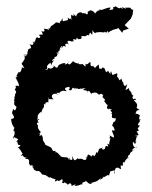

<svg xmlns="http://www.w3.org/2000/svg" viewBox="-20 -611 516 650"><path d="M421 -585H403C410 -576 412 -579 392 -588C393 -590 401 -573 389 -586C389 -587 388 -576 370 -591C375 -586 361 -589 362 -583C372 -580 349 -575 350 -579C360 -588 351 -587 334 -581C346 -575 340 -584 340 -581C335 -585 324 -572 317 -580V-574C316 -581 299 -566 303 -564C302 -564 298 -576 284 -576C280 -567 276 -580 277 -563C267 -560 267 -576 268 -570C271 -559 258 -573 258 -563C261 -571 246 -573 239 -560C237 -553 245 -552 229 -562C225 -567 238 -563 227 -557C222 -564 219 -562 222 -544C212 -553 216 -561 217 -546C198 -556 211 -557 210 -543C188 -539 194 -535 191 -549C191 -549 184 -540 192 -539C190 -546 177 -535 185 -532C170 -535 168 -540 165 -526C175 -531 166 -530 169 -534C156 -525 151 -518 155 -528C154 -525 149 -511 141 -509C145 -521 155 -511 150 -515C146 -511 139 -512 128 -514C133 -500 137 -501 135 -512C129 -509 133 -500 120 -506C131 -486 121 -498 111 -492C125 -485 108 -479 107 -484C113 -474 109 -477 109 -484C101 -485 102 -484 97 -464C101 -471 95 -477 97 -466C103 -467 95 -466 89 -470C94 -466 98 -455 79 -461C81 -460 90 -451 81 -442C84 -435 86 -448 86 -448C67 -444 79 -437 72 -435C78 -426 63 -421 59 -425C77 -429 68 -419 60 -419C71 -417 57 -401 53 -396C62 -393 65 -395 67 -404C46 -392 53 -400 63 -379C50 -389 52 -375 55 -384C55 -380 49 -366 47 -365C44 -374 38 -356 35 -353C43 -350 43 -354 32 -348C47 -337 34 -346 34 -346C44 -327 44 -327 44 -319C30 -327 32 -309 32 -322C36 -311 33 -313 30 -309C41 -289 29 -303 31 -284C24 -285 33 -280 27 -271C20 -273 33 -271 28 -264C27 -255 29 -256 36 -249C34 -239 29 -232 26 -243C17 -226 22 -227 27 -217C24 -216 35 -212 18 -208V-203C22 -184 21 -193 28 -178C32 -187 29 -177 25 -168H30C25 -164 36 -163 23 -144C38 -151 28 -143 24 -139C29 -149 34 -144 42 -139C41 -139 30 -127 39 -132C39 -114 49 -122 49 -120C46 -111 41 -113 39 -113C45 -111 55 -94 59 -86C58 -96 53 -86 50 -83C66 -89 50 -78 72 -77C62 -76 68 -70 66 -73H74C86 -64 69 -59 87 -49C74 -54 79 -52 90 -51C99 -41 99 -45 88 -49C93 -41 97 -37 94 -37C116 -26 103 -32 103 -32C112 -31 109 -36 121 -24C116 -19 131 -23 122 -19C138 -20 127 -24 129 -19C139 -19 150 -4 148 -11C147 -8 153 -13 147 -13C164 -2 169 -6 168 -3C165 0 165 8 174 -1C175 -4 174 9 190 -5C197 6 183 8 196 9C201 1 206 12 199 4C201 13 211 8 209 16C219 1 224 17 222 19C236 12 239 11 232 18C241 19 251 15 252 14C262 12 264 12 258 11C257 3 274 7 269 0C282 13 288 11 277 11C295 13 294 7 284 7C300 9 296 4 299 5C304 5 312 1 322 -9C312 6 323 -9 333 -9C324 -11 320 -1 331 -13C335 -11 332 -11 332 -11C353 -25 345 -15 353 -14C344 -15 355 -26 352 -30C371 -36 368 -36 369 -21C365 -29 367 -32 372 -42C381 -45 376 -44 390 -38C388 -51 386 -52 396 -50V-61C406 -62 407 -68 399 -57C402 -56 400 -71 417 -78C413 -78 408 -76 414 -81C409 -84 427 -89 418 -94C421 -92 415 -89 435 -105C432 -98 421 -101 434 -110C434 -110 442 -114 444 -111C432 -108 427 -126 431 -131C443 -117 433 -125 443 -132C433 -129 443 -138 441 -145C451 -150 440 -149 437 -151C455 -154 449 -152 442 -168C440 -167 456 -164 446 -175C446 -175 455 -187 447 -184C457 -181 454 -188 447 -187C448 -200 458 -197 451 -204C455 -198 458 -215 453 -205C450 -208 451 -216 454 -220C452 -223 438 -229 438 -225C441 -230 440 -240 453 -238C435 -253 435 -245 442 -245C450 -263 435 -264 436 -271C439 -264 426 -276 440 -272C439 -282 433 -274 432 -275C424 -283 432 -286 432 -286C418 -298 429 -293 426 -295C420 -307 416 -302 417 -313C407 -307 403 -303 406 -311C408 -315 407 -314 411 -327C403 -316 400 -319 397 -330C403 -329 394 -327 391 -347C389 -334 394 -349 384 -339C379 -353 371 -358 370 -349C380 -351 377 -363 376 -363C354 -354 363 -356 356 -369C360 -371 351 -370 355 -360C339 -374 354 -374 338 -366C340 -365 337 -372 333 -381C330 -377 330 -389 324 -378C310 -380 318 -377 314 -393C315 -393 306 -387 302 -381C292 -388 293 -396 296 -388C292 -385 284 -386 287 -399C279 -403 284 -395 272 -393C267 -402 272 -386 268 -386C253 -402 263 -389 244 -395C250 -404 246 -397 247 -395C230 -399 225 -404 230 -405C223 -404 222 -392 222 -400C218 -386 202 -396 216 -403C200 -386 194 -395 204 -398C190 -398 183 -393 179 -390C182 -394 186 -395 181 -393C171 -383 180 -377 160 -387C166 -383 153 -393 168 -386C157 -386 159 -374 143 -381C143 -384 143 -370 132 -375C144 -373 139 -390 138 -385C141 -391 147 -398 155 -400C141 -403 154 -401 153 -389C158 -402 157 -400 164 -407C151 -401 157 -411 164 -412C166 -416 164 -422 159 -419C176 -415 173 -427 176 -430C170 -427 171 -442 178 -428C175 -444 183 -436 186 -445C178 -432 183 -454 190 -455C193 -450 199 -458 187 -447C190 -453 191 -458 204 -453C195 -462 207 -468 214 -459C203 -474 210 -475 225 -470C226 -470 228 -480 228 -464C226 -472 231 -467 228 -479C241 -475 238 -477 239 -483C245 -481 244 -476 250 -479C257 -477 259 -490 252 -488C268 -490 259 -489 269 -488C281 -499 279 -485 284 -495C274 -486 288 -506 287 -499C293 -489 293 -494 293 -509C300 -495 308 -499 303 -501C311 -501 317 -504 333 -501C333 -501 332 -507 340 -500C345 -513 351 -497 342 -498C360 -506 354 -516 354 -505C369 -516 377 -510 380 -517C380 -517 386 -509 394 -500C399 -510 393 -506 401 -509L416 -514L402 -526C409 -533 416 -541 423 -548L429 -562L431 -580L428 -577L423 -582ZM240 -312C251 -306 256 -314 250 -312C255 -309 260 -312 271 -313C261 -309 259 -305 270 -305C273 -304 282 -301 276 -296C282 -313 282 -298 291 -293C295 -303 290 -306 293 -296C312 -302 308 -290 318 -291C318 -291 322 -296 325 -292C325 -292 328 -289 330 -290C321 -279 338 -277 336 -271C333 -275 337 -275 332 -266C333 -273 339 -255 345 -256C343 -252 339 -244 347 -241C358 -242 345 -244 348 -246C357 -236 365 -243 353 -237C367 -225 353 -229 357 -225C363 -228 356 -222 360 -212C372 -210 364 -210 372 -211C371 -192 365 -206 361 -189C371 -188 366 -195 359 -187C374 -171 360 -178 371 -170C360 -173 365 -160 360 -172C355 -167 369 -154 365 -145C348 -153 358 -150 348 -154C360 -150 343 -139 354 -144C353 -137 347 -123 351 -121C337 -129 347 -121 346 -114C337 -121 337 -113 336 -112C338 -103 319 -102 328 -112C328 -113 323 -107 319 -109C310 -105 315 -88 306 -96C303 -82 297 -82 297 -80C295 -77 304 -87 291 -85C288 -74 294 -83 278 -88C271 -76 281 -81 269 -77C276 -86 273 -67 268 -70C260 -67 264 -76 246 -73C245 -74 240 -77 241 -73C229 -66 234 -65 223 -84C227 -68 225 -71 219 -69C215 -76 219 -85 214 -69C209 -84 203 -75 187 -81C189 -76 181 -81 193 -77C179 -83 183 -89 185 -84C183 -81 175 -100 166 -95C174 -100 167 -96 163 -101C158 -96 159 -104 152 -113C156 -113 146 -109 154 -109C147 -117 131 -122 147 -111C142 -119 134 -120 134 -120C133 -126 128 -129 122 -144C120 -129 131 -138 121 -154C114 -150 110 -151 116 -156C118 -158 124 -154 110 -158C121 -157 116 -173 117 -166C111 -171 108 -177 108 -182C111 -188 102 -190 106 -196C110 -194 113 -197 108 -200C107 -214 120 -205 107 -204C107 -224 111 -222 106 -219C118 -233 119 -237 122 -225C118 -241 125 -231 123 -246C121 -235 133 -251 128 -256C131 -262 131 -260 134 -251C130 -259 136 -270 145 -263C143 -263 143 -267 145 -283C146 -272 145 -276 162 -275C151 -282 156 -291 162 -293C170 -296 175 -290 178 -289C162 -302 178 -294 185 -298C175 -296 183 -292 182 -299C195 -307 196 -303 207 -302C197 -309 196 -315 215 -317C219 -304 205 -308 218 -305C230 -308 218 -321 237 -308C224 -321 241 -309 237 -311Z"/></svg>

Font: Charger Distortion
Style: 1
Weight: 400
Designer: Jasper
Foundry: Cannot Into Space Fonts
Version: Version 0.98